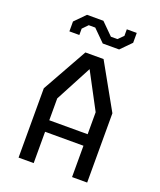

<svg xmlns="http://www.w3.org/2000/svg" viewBox="-169 -1049 957 1152"><g transform="rotate(20 310.0 -473.0)"><path d="M91 0H187.5V-200H432.5V0H529V-442.5L368 -730H252L91 -442.5ZM288.5 -945.5H184L118.5 -879V-816H182V-856.5L215 -890.5H256.5L331.5 -816H436L501.5 -882.5V-945.5H438V-903.5L405 -871H363.5ZM187.5 -273.5V-413L310 -644.5L432.5 -414V-273.5Z"/></g></svg>

Font: Monaspace Krypton
Style: Regular
Weight: 400
Designer: Riley Cran & the Lettermatic Team
Foundry: Lettermatic
Version: Version 1.200 (Monaspace Krypton)